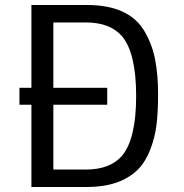

<svg xmlns="http://www.w3.org/2000/svg" viewBox="-20 -750 738 770"><path d="M58 -330V-398H106V-730H328Q500 -730 561 -622Q591 -570 602.5 -509Q614 -448 614 -373.5Q614 -299 607.5 -248Q601 -197 582 -148.5Q563 -100 532 -69Q461 0 328 0H106V-330ZM324 -660H194V-398H410V-330H194V-70H324Q422 -70 470 -126Q526 -194 526 -365Q526 -536 470 -604Q422 -660 324 -660Z"/></svg>

Font: Sintony
Style: Regular
Weight: 400
Version: Version 001.001